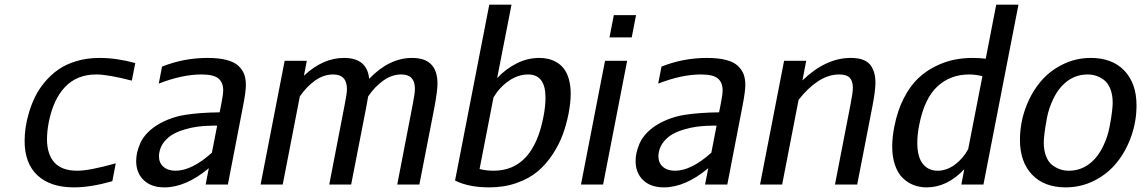

<svg xmlns="http://www.w3.org/2000/svg" viewBox="-20 -790 4886 822"><path d="M85.4 -186.5Q85.4 -213.9 89.6 -243.7Q93.8 -273.4 104.2 -308.6Q114.7 -343.8 130.6 -376.2Q146.5 -408.7 172.1 -439.2Q197.8 -469.7 229.7 -492.2Q261.7 -514.6 307.1 -528.3Q352.5 -542 405.3 -542Q479.5 -542 559.1 -520L544.4 -444.8Q441.9 -471.2 392.6 -471.2Q309.1 -471.2 258.3 -417.5Q207.5 -363.8 188.5 -265.1Q181.2 -227.1 181.2 -194.3Q181.2 -129.4 213.1 -94.2Q245.1 -59.1 310.5 -59.1Q363.3 -59.1 475.6 -90.8L460.9 -14.2Q367.7 12.2 296.9 12.2Q195.8 12.2 140.6 -39.1Q85.4 -90.3 85.4 -186.5Z M868.7 -542Q916.5 -542 949.7 -533.4Q982.9 -524.9 1000.5 -508.3Q1018.1 -491.7 1025.4 -472.2Q1032.7 -452.6 1032.7 -426.3Q1032.7 -397.5 1020 -333L955.6 0H860.4L874 -69.8Q775.4 12.2 684.1 12.2Q627.4 12.2 595.2 -18.8Q563 -49.8 563 -100.6Q563 -118.2 566.9 -136.2Q570.8 -154.3 580.6 -177Q590.3 -199.7 611.8 -221.9Q633.3 -244.1 664.1 -261.2Q715.3 -289.6 776.1 -298.8Q836.9 -308.1 920.4 -309.1L928.2 -349.1Q935.5 -384.8 935.5 -403.8Q935.5 -436.5 915.3 -453.9Q895 -471.2 842.3 -471.2Q760.3 -471.2 659.7 -432.1L673.8 -504.9Q767.1 -542 868.7 -542ZM887.2 -136.2 909.7 -252Q904.8 -252 896.7 -252.2Q888.7 -252.4 865 -251.2Q841.3 -250 819.6 -246.8Q797.9 -243.7 770.3 -235.6Q742.7 -227.5 721.7 -215.8Q700.7 -204.1 684.1 -184.3Q667.5 -164.6 662.6 -139.2Q660.6 -130.9 660.6 -121.1Q660.6 -92.8 679.7 -75.9Q698.7 -59.1 731.9 -59.1Q801.3 -59.1 887.2 -136.2Z M1465.3 -408.7Q1465.3 -471.2 1406.2 -471.2Q1366.2 -471.2 1329.6 -445.6Q1293 -419.9 1263.7 -377.4L1190.4 0H1095.7L1198.7 -529.8H1293.5L1281.2 -465.8Q1362.3 -542 1452.6 -542Q1551.8 -542 1560.5 -452.6Q1646 -542 1744.6 -542Q1853 -542 1853 -432.1Q1853 -400.9 1839.4 -328.1L1775.4 0H1680.7L1747.6 -346.2Q1756.3 -389.2 1756.3 -410.6Q1756.3 -471.2 1698.2 -471.2Q1658.2 -471.2 1621.8 -445.6Q1585.4 -419.9 1556.2 -377.4Q1552.2 -352.5 1547.4 -328.1L1483.4 0H1389.6L1456.5 -346.2Q1465.3 -389.2 1465.3 -408.7Z M2414.1 -303.2Q2404.8 -256.3 2389.4 -214.1Q2374 -171.9 2346.2 -129.4Q2318.4 -86.9 2282.2 -56.4Q2246.1 -25.9 2192.4 -6.8Q2138.7 12.2 2074.7 12.2Q1986.3 12.2 1928.2 -17.1L2074.7 -770H2169.9L2108.4 -455.6Q2146 -495.6 2192.4 -518.8Q2238.8 -542 2288.6 -542Q2309.1 -542 2327.1 -537.8Q2345.2 -533.7 2363.3 -523.2Q2381.3 -512.7 2394.3 -495.8Q2407.2 -479 2415.3 -451.7Q2423.3 -424.3 2423.3 -388.7Q2423.3 -351.1 2414.1 -303.2ZM2092.8 -59.1Q2262.2 -59.1 2306.6 -290Q2315.4 -334.5 2315.4 -372.1Q2315.4 -471.2 2240.7 -471.2Q2198.2 -471.2 2158.4 -443.8Q2118.7 -416.5 2092.8 -373L2033.2 -66.4Q2061.5 -59.1 2092.8 -59.1Z M2684.6 -629.9H2589.4L2607.9 -725.1H2703.1ZM2562 0H2467.3L2570.3 -529.8H2665Z M3006.8 -542Q3054.7 -542 3087.9 -533.4Q3121.1 -524.9 3138.7 -508.3Q3156.2 -491.7 3163.6 -472.2Q3170.9 -452.6 3170.9 -426.3Q3170.9 -397.5 3158.2 -333L3093.8 0H2998.5L3012.2 -69.8Q2913.6 12.2 2822.3 12.2Q2765.6 12.2 2733.4 -18.8Q2701.2 -49.8 2701.2 -100.6Q2701.2 -118.2 2705.1 -136.2Q2709 -154.3 2718.8 -177Q2728.5 -199.7 2750 -221.9Q2771.5 -244.1 2802.2 -261.2Q2853.5 -289.6 2914.3 -298.8Q2975.1 -308.1 3058.6 -309.1L3066.4 -349.1Q3073.7 -384.8 3073.7 -403.8Q3073.7 -436.5 3053.5 -453.9Q3033.2 -471.2 2980.5 -471.2Q2898.4 -471.2 2797.9 -432.1L2812 -504.9Q2905.3 -542 3006.8 -542ZM3025.4 -136.2 3047.9 -252Q3043 -252 3034.9 -252.2Q3026.9 -252.4 3003.2 -251.2Q2979.5 -250 2957.8 -246.8Q2936 -243.7 2908.4 -235.6Q2880.9 -227.5 2859.9 -215.8Q2838.9 -204.1 2822.3 -184.3Q2805.7 -164.6 2800.8 -139.2Q2798.8 -130.9 2798.8 -121.1Q2798.8 -92.8 2817.9 -75.9Q2836.9 -59.1 2870.1 -59.1Q2939.5 -59.1 3025.4 -136.2Z M3622.1 -347.2Q3631.3 -394.5 3631.3 -414.6Q3631.3 -442.4 3618.2 -456.8Q3605 -471.2 3572.3 -471.2Q3525.9 -471.2 3481.2 -441.4Q3436.5 -411.6 3398.9 -362.3L3328.6 0H3233.9L3336.9 -529.8H3431.6L3415.5 -445.8Q3515.1 -542 3622.1 -542Q3681.2 -542 3704.6 -513.7Q3728 -485.4 3728 -436.5Q3728 -399.9 3713.9 -329.1L3649.9 0H3554.7Z M3809.1 -249Q3822.3 -316.9 3849.4 -369.4Q3876.5 -421.9 3909.7 -453.6Q3942.9 -485.4 3984.4 -505.9Q4025.9 -526.4 4064.5 -534.2Q4103 -542 4144 -542Q4175.8 -542 4200.2 -538.6L4245.1 -770H4340.3L4190.4 0H4095.7L4108.4 -65.4Q4034.7 12.2 3947.3 12.2Q3918 12.2 3892.6 2.7Q3867.2 -6.8 3845.9 -26.9Q3824.7 -46.9 3812.3 -81.8Q3799.8 -116.7 3799.8 -163.1Q3799.8 -202.6 3809.1 -249ZM4129.4 -471.2Q4047.9 -471.2 3992.7 -419.4Q3937.5 -367.7 3915.5 -255.9Q3907.2 -214.4 3907.2 -178.2Q3907.2 -118.2 3930.9 -88.6Q3954.6 -59.1 3994.1 -59.1Q4032.7 -59.1 4067.9 -85Q4103 -110.8 4125 -151.4L4186 -463.9Q4155.8 -471.2 4129.4 -471.2Z M4448.7 -179.7Q4448.7 -145.5 4458.7 -120.4Q4468.8 -95.2 4485.6 -82.8Q4502.4 -70.3 4519.8 -64.7Q4537.1 -59.1 4556.2 -59.1Q4611.8 -59.1 4654.3 -97.2Q4682.1 -121.6 4701.9 -162.1Q4721.7 -202.6 4729.7 -243.9Q4737.8 -285.2 4740.7 -310.8Q4743.7 -336.4 4743.7 -350.1Q4743.7 -384.3 4733.6 -409.4Q4723.6 -434.6 4706.8 -447.3Q4689.9 -460 4672.6 -465.6Q4655.3 -471.2 4636.2 -471.2Q4580.1 -471.2 4537.6 -433.1Q4509.8 -408.7 4490 -367.9Q4470.2 -327.1 4462.4 -285.9Q4454.6 -244.6 4451.7 -219.2Q4448.7 -193.8 4448.7 -179.7ZM4346.7 -190.9Q4346.7 -259.3 4369.1 -323Q4391.6 -386.7 4430.7 -435.3Q4469.7 -483.9 4527.1 -512.9Q4584.5 -542 4649.9 -542Q4741.7 -542 4793.7 -487.5Q4845.7 -433.1 4845.7 -338.9Q4845.7 -270.5 4823.2 -206.8Q4800.8 -143.1 4761.7 -94.5Q4722.7 -45.9 4665.3 -16.8Q4607.9 12.2 4542.5 12.2Q4450.7 12.2 4398.7 -42.2Q4346.7 -96.7 4346.7 -190.9Z"/></svg>

Font: Aurulent Sans
Style: Italic
Weight: 400
Italic angle: -11°
Version: Version 2007.05.04